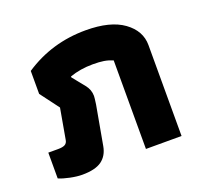

<svg xmlns="http://www.w3.org/2000/svg" viewBox="-99 -645 818 770"><g transform="rotate(-20 309.5 -260.0)"><path d="M30 -10V-120H72Q92 -120 101.5 -125.5Q111 -131 113 -144L136 -274L76 -354V-452Q193 -530 338 -530Q443 -530 499 -489.5Q555 -449 555 -388V0H403V-378Q384 -386 365 -389Q346 -392 319 -392Q265 -392 220 -376V-372L262 -320Q280 -298 280 -271Q280 -264 276 -236L246 -69Q239 -30 211.5 -10Q184 10 128 10Q106 10 77 4Q48 -2 30 -10Z"/></g></svg>

Font: Athiti
Style: Bold
Weight: 700
Designer: CadsonDemak Team
Foundry: CadsonDemak
Version: Version 1.033